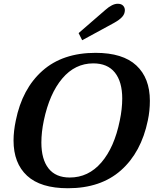

<svg xmlns="http://www.w3.org/2000/svg" viewBox="-20 -991 817 1021"><path d="M398 -815 540 -938Q577 -971 606 -971Q625 -971 634.5 -961Q644 -951 644 -937Q644 -917 629.5 -901Q615 -885 586 -869L417 -777ZM52 -244Q52 -293 64 -350Q98 -519 205.5 -614.5Q313 -710 488 -710Q633 -710 705 -643Q777 -576 777 -455Q777 -401 766 -350Q731 -181 623.5 -85.5Q516 10 341 10Q196 10 124 -56.5Q52 -123 52 -244ZM617 -350Q630 -412 630 -467Q630 -556 591 -605Q552 -654 476 -654Q379 -654 311 -573.5Q243 -493 213 -350Q200 -288 200 -233Q200 -144 238 -95.5Q276 -47 351 -47Q450 -47 519 -127Q588 -207 617 -350Z"/></svg>

Font: Taviraj SemiBold
Style: Italic
Weight: 600
Italic angle: -12°
Designer: Katatrad Team
Foundry: CadsonDemak
Version: Version 1.001